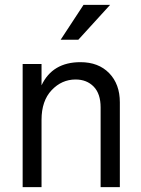

<svg xmlns="http://www.w3.org/2000/svg" viewBox="-20 -770 580 790"><path d="M150.9 -506.8H73.2V0H150.9V-276.9Q150.9 -355 192.4 -398.9Q233.9 -442.9 291 -442.9Q336.9 -442.9 365.5 -413.6Q394 -384.3 394 -328.1V0H473.1V-349.1Q473.1 -423.8 429.2 -469Q385.3 -514.2 311 -514.2Q195.8 -514.2 150.9 -418.9ZM323.7 -750 229.5 -606.4H302.2L433.1 -750Z"/></svg>

Font: FAU Chimera
Style: Regular
Weight: 400
Version: Version 1.002;hotconv 1.0.117;makeotfexe 2.5.65602